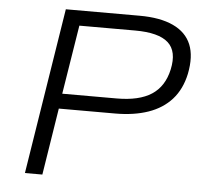

<svg xmlns="http://www.w3.org/2000/svg" viewBox="-51 -759 864 812"><g transform="rotate(5 381.0 -352.5)"><path d="M84 0 196 -705H509Q597 -705 652.5 -679Q708 -653 728.5 -603Q749 -553 734 -478Q720 -412 681.5 -369Q643 -326 582.5 -305Q522 -284 442 -284H203L158 0ZM212 -348H443Q538 -348 591 -382.5Q644 -417 660 -490Q677 -568 636.5 -604.5Q596 -641 496 -641H259Z"/></g></svg>

Font: Nunito Sans 7pt SemiExpanded Light
Style: Italic
Weight: 300
Width: 6
Italic angle: -9°
Designer: Vernon Adams
Foundry: Vernon Adams
Version: Version 3.101;gftools[0.9.27]